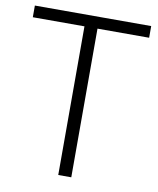

<svg xmlns="http://www.w3.org/2000/svg" viewBox="-81 -778 693 842"><g transform="rotate(10 265.5 -357.0)"><path d="M294 0H236V-662H6V-714H524V-662H294Z"/></g></svg>

Font: Noto Sans Thai Light
Style: Regular
Weight: 300
Designer: Monotype Design Team
Foundry: Monotype Imaging Inc.
Version: Version 2.001